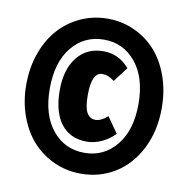

<svg xmlns="http://www.w3.org/2000/svg" viewBox="-78 -851 819 837"><g transform="rotate(10 332.0 -432.0)"><path d="M631.8 -431.2Q631.8 -330.1 592 -251.5Q552.2 -172.9 484.6 -130.9Q417 -88.9 333 -88.9Q270.5 -88.9 215.6 -113.5Q160.6 -138.2 120.1 -182.1Q79.6 -226.1 55.9 -290.5Q32.2 -355 32.2 -431.2Q32.2 -507.3 55.9 -572.3Q79.6 -637.2 120.1 -681.4Q160.6 -725.6 215.6 -750.2Q270.5 -774.9 333 -774.9Q395.5 -774.9 450.4 -750.2Q505.4 -725.6 545.4 -681.4Q585.4 -637.2 608.6 -572.5Q631.8 -507.8 631.8 -431.2ZM333 -682.1Q245.6 -682.1 190.9 -615Q136.2 -547.9 136.2 -431.2Q136.2 -314.9 190.9 -248Q245.6 -181.2 333 -181.2Q418.9 -181.2 473.9 -248.3Q528.8 -315.4 528.8 -431.2Q528.8 -547.9 473.9 -615Q418.9 -682.1 333 -682.1ZM338.9 -631.8Q407.7 -631.8 454.1 -577.1L404.8 -512.2Q387.2 -524.9 376 -529.1Q364.7 -533.2 351.1 -533.2Q304.2 -533.2 304.2 -432.1Q304.2 -376 317.6 -353.5Q331.1 -331.1 355 -331.1Q380.4 -331.1 409.2 -356.9L458 -287.1Q432.1 -260.7 399.7 -245.8Q367.2 -231 335 -231Q260.7 -231 220.5 -283.2Q180.2 -335.4 180.2 -432.1Q180.2 -523.9 222.9 -577.9Q265.6 -631.8 338.9 -631.8Z"/></g></svg>

Font: Fira Sans Compressed Heavy
Style: Regular
Weight: 900
Width: 1
Designer: Carrois Corporate & Edenspiekermann AG
Foundry: Carrois Corporate GbR & Edenspiekermann AG
Version: Version 4.203;PS 004.203;hotconv 1.0.88;makeotf.lib2.5.64775